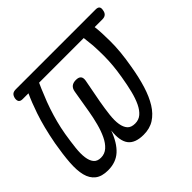

<svg xmlns="http://www.w3.org/2000/svg" viewBox="-143 -722 894 894"><g transform="rotate(-45 303.5 -275.5)"><path d="M52 -506Q38 -506 32.5 -513Q27 -520 29 -534Q32 -548 39.5 -554.5Q47 -561 62 -561H587Q601 -561 606.5 -554.5Q612 -548 609 -534Q607 -520 599 -513Q591 -506 577 -506H526Q531 -465 531 -411Q532 -344 516 -254Q506 -194 491 -145.5Q476 -97 454.5 -62.5Q433 -28 403.5 -9Q374 10 333 10Q278 10 255.5 -19Q233 -48 240 -111Q218 -51 184.5 -20.5Q151 10 99 10Q58 10 35 -8Q12 -26 3.5 -59.5Q-5 -93 -1.5 -142Q2 -191 13 -254Q30 -345 53 -412Q71 -465 90 -506ZM160 -506Q147 -478 137 -452Q122 -417 111 -384Q100 -351 91.5 -318.5Q83 -286 77 -251Q70 -208 66 -172Q62 -136 65.5 -110Q69 -84 81 -69.5Q93 -55 117 -55Q142 -55 160.5 -71.5Q179 -88 192 -115.5Q205 -143 214 -177Q223 -211 229 -246L248 -359Q251 -377 261.5 -385.5Q272 -394 290 -394Q308 -394 315.5 -385.5Q323 -377 320 -359L298 -243Q291 -203 287 -168Q283 -133 287 -108Q291 -83 303.5 -69Q316 -55 342 -55Q366 -55 383 -69.5Q400 -84 412.5 -110Q425 -136 434 -172Q443 -208 450 -251Q456 -286 459 -318Q462 -350 462 -382.5Q462 -415 460 -450Q457 -477 454 -506Z"/></g></svg>

Font: Maple Mono NL ExtraLight
Style: Italic
Weight: 275
Italic angle: -10°
Monospace: yes
Designer: subframe7536
Version: Version 7.000